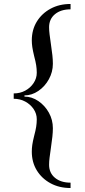

<svg xmlns="http://www.w3.org/2000/svg" viewBox="-20 -804 429 966"><path d="M335 142Q278 142 234 118Q190 94 165 53Q140 12 140 -41Q140 -58 142.5 -75.5Q145 -93 152 -121Q159 -147 162 -166Q165 -185 165 -204Q165 -232 149 -255.5Q133 -279 107 -293Q81 -307 49 -307V-334Q81 -334 107 -348Q133 -362 149 -386Q165 -410 165 -438Q165 -457 162 -476Q159 -495 152 -521Q145 -550 142.5 -567.5Q140 -585 140 -601Q140 -654 165 -695Q190 -736 234 -760Q278 -784 335 -784V-757Q286 -757 256.5 -732.5Q227 -708 227 -667Q227 -650 229.5 -630.5Q232 -611 236 -583Q241 -549 243.5 -526.5Q246 -504 246 -483Q246 -442 226 -405.5Q206 -369 173 -346.5Q140 -324 103 -324V-318Q140 -318 173 -295.5Q206 -273 226 -237Q246 -201 246 -159Q246 -139 243.5 -116Q241 -93 236 -59Q232 -31 229.5 -11.5Q227 8 227 25Q227 66 256.5 90.5Q286 115 335 115Z"/></svg>

Font: Baskervville Medium
Style: Regular
Weight: 500
Version: Version 1.100